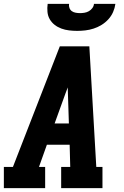

<svg xmlns="http://www.w3.org/2000/svg" viewBox="-21 -975 641 995"><path d="M-1 0V-110H46L289 -735H442L478 -110H510V0H296V-110H343L340 -225H222L181 -110H213V0ZM262 -335H336L331 -490Q331 -498 330.5 -506Q330 -514 330 -522Q327 -514 324 -506Q321 -498 318 -490ZM379 -815Q358 -815 337 -817.5Q316 -820 297 -827Q278 -834 262.5 -846Q247 -858 237 -875Q227 -892 225 -913Q223 -934 226 -955H337Q335 -944 339 -933.5Q343 -923 351.5 -917Q360 -911 371.5 -909Q383 -907 394 -907Q405 -907 417 -909Q429 -911 439.5 -917Q450 -923 457.5 -933Q465 -943 466 -955H577Q574 -933 565 -912.5Q556 -892 540.5 -875Q525 -858 505.5 -846Q486 -834 464.5 -827Q443 -820 421.5 -817.5Q400 -815 379 -815Z"/></svg>

Font: Iosevka Slab XBdExObl
Style: Regular
Weight: 800
Width: 7
Italic angle: -9°
Monospace: yes
Designer: Belleve Invis
Foundry: Belleve Invis
Version: Version 11.1.0; ttfautohint (v1.8.3)